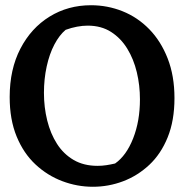

<svg xmlns="http://www.w3.org/2000/svg" viewBox="-20 -694 704 734"><path d="M335 20Q275 20 218 -1.5Q161 -23 115.5 -65.5Q70 -108 43.5 -172.5Q17 -237 17 -323Q17 -429 58 -508Q99 -587 169.5 -630.5Q240 -674 328 -674Q391 -674 448.5 -651Q506 -628 550.5 -582.5Q595 -537 621 -470.5Q647 -404 647 -319Q647 -233 621 -169Q595 -105 550.5 -63.5Q506 -22 450.5 -1Q395 20 335 20ZM353 -60Q370 -60 386.5 -62.5Q403 -65 420 -69Q463 -99 489 -165Q515 -231 515 -314Q515 -368 503 -418Q491 -468 466.5 -508Q442 -548 404.5 -572Q367 -596 315 -596Q296 -596 274.5 -592Q253 -588 231 -580Q207 -560 188 -524Q169 -488 158.5 -440Q148 -392 148 -339Q148 -284 160.5 -233.5Q173 -183 198 -144Q223 -105 261.5 -82.5Q300 -60 353 -60Z"/></svg>

Font: Eczar Medium
Style: Regular
Weight: 500
Designer: Vaibhav Singh
Foundry: Rosetta Type Foundry
Version: Version 2.000